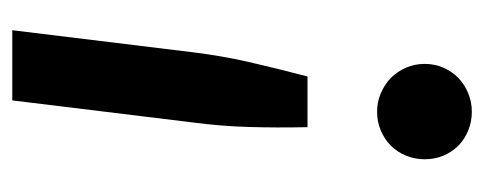

<svg xmlns="http://www.w3.org/2000/svg" viewBox="-252 -510 770 305"><g transform="rotate(-90 132.5 -358.0)"><path d="M236.5 -723H125L90 -436.5C86 -406.2 83.6 -376.4 82.8 -347.2C81.9 -318.1 81.8 -287 82.5 -254H163C171.7 -287 179.3 -318.1 186 -347.2C192.7 -376.4 197.8 -406.2 201.5 -436.5ZM31.5 -68C31.5 -57.3 33.4 -47.4 37.2 -38.2C41.1 -29.1 46.3 -21.2 53 -14.5C59.7 -7.8 67.7 -2.6 77 1.2C86.3 5.1 96.3 7 107 7C117.3 7 127.2 5.1 136.5 1.2C145.8 -2.6 153.9 -7.8 160.8 -14.5C167.6 -21.2 173 -29.1 177 -38.2C181 -47.4 183 -57.3 183 -68C183 -78.3 181 -88.2 177 -97.5C173 -106.8 167.6 -114.8 160.8 -121.5C153.9 -128.2 145.8 -133.5 136.5 -137.5C127.2 -141.5 117.3 -143.5 107 -143.5C96.3 -143.5 86.3 -141.5 77 -137.5C67.7 -133.5 59.7 -128.2 53 -121.5C46.3 -114.8 41.1 -106.8 37.2 -97.5C33.4 -88.2 31.5 -78.3 31.5 -68Z"/></g></svg>

Font: Lato
Style: Bold Italic
Weight: 700
Italic angle: -7°
Designer: Lukasz Dziedzic
Foundry: tyPoland Lukasz Dziedzic
Version: Version 2.007; 2014-02-27